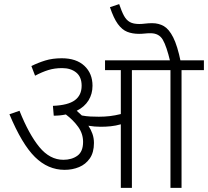

<svg xmlns="http://www.w3.org/2000/svg" viewBox="-20 -916 1014 936"><path d="M438 -219Q438 -173 418 -144Q398 -115 365.5 -101.5Q333 -88 295 -88Q214 -88 150.5 -150.5Q87 -213 26 -359L75 -376Q121 -261 172 -199Q223 -137 289 -137Q330 -137 357.5 -157Q385 -177 385 -224Q385 -264 361.5 -297Q338 -330 301 -358Q273 -352 242 -352L238 -400Q312 -403 345 -427.5Q378 -452 378 -498Q378 -541 351.5 -562.5Q325 -584 283 -584Q246 -584 215.5 -574.5Q185 -565 151 -547L133 -594Q165 -610 200.5 -621Q236 -632 281 -632Q352 -632 391.5 -595Q431 -558 431 -498Q431 -458 411.5 -426.5Q392 -395 354 -376Q367 -365 379 -353Q400 -349 421 -348Q442 -347 462 -347Q490 -347 515.5 -350Q541 -353 569 -360V-574H492V-622H974V-574H865V0H811V-574H623V0H569V-310Q544 -303 520 -300.5Q496 -298 471 -298Q442 -298 411 -303Q423 -285 430.5 -264Q438 -243 438 -219ZM810 -615Q792 -691 773.5 -722.5Q755 -754 714 -754Q699 -754 685.5 -752.5Q672 -751 658 -751Q625 -751 600 -761Q575 -771 554.5 -799Q534 -827 516 -881L561 -896Q573 -860 584.5 -839Q596 -818 613 -808.5Q630 -799 659 -799Q672 -799 688 -801Q704 -803 722 -803Q754 -803 779 -788.5Q804 -774 824.5 -733.5Q845 -693 861 -615Z"/></svg>

Font: Noto Sans Light
Style: Regular
Weight: 300
Designer: Monotype Design Team
Foundry: Monotype Imaging Inc.
Version: Version 2.007